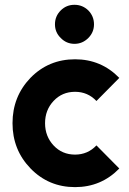

<svg xmlns="http://www.w3.org/2000/svg" viewBox="-20 -755 529 787"><path d="M365.3 -655.3Q365.3 -688.3 342 -712.3Q318.3 -735.3 285.3 -735.3Q252 -735.3 229 -712.3Q205.3 -688.7 205.3 -655.3Q205.3 -622.3 229 -599.3Q252.3 -575.3 285.3 -575.3Q318 -575.3 342 -599.3Q365.3 -622.7 365.3 -655.3ZM287.7 -512Q179.3 -512 105 -436Q31.3 -359.3 31.3 -250Q31.3 -141 105 -64.7Q179.3 12 287.7 12Q394.7 12 469 -64.3L375.3 -159Q339.7 -121.3 287.7 -121.3Q234.7 -121.3 199.7 -158.7Q164.7 -196.3 164.7 -250Q164.7 -304 199.7 -341.3Q234.7 -378.7 287.7 -378.7Q339.7 -378.7 375.3 -341L469 -435.7Q394.7 -512 287.7 -512Z"/></svg>

Font: Unageo Variable
Style: Regular
Weight: 300
Designer: Richard Sepsi
Foundry: Richard Sepsi
Version: Version 2.200